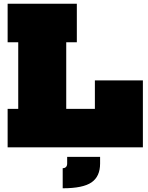

<svg xmlns="http://www.w3.org/2000/svg" viewBox="-20 -792 797 1032"><path d="M21 -565V-772H393V-565H336V-207H578V0H21V-207H78V-565ZM748 -360V0H490V-360ZM341 51H518V87Q518 156.5 472 188.2Q426 220 317 220V112Q328.5 112 334.8 105.5Q341 99 341 87Z"/></svg>

Font: Hepta Slab Black
Style: Regular
Weight: 900
Designer: Michael LaGattuta
Foundry: Michael LaGattuta
Version: Version 1.102